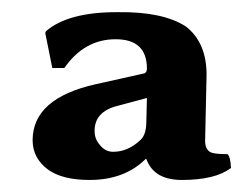

<svg xmlns="http://www.w3.org/2000/svg" viewBox="-20 -655 412 319"><path d="M320.8 -420.9Q320.8 -406.7 330.1 -401.9Q336.9 -398.9 357.9 -398.9Q362.8 -395 363.8 -376Q337.9 -356 282.2 -356Q235.4 -356 223.1 -391.1H222.2Q187 -356 128.9 -356Q84 -356 60.1 -373Q34.2 -392.1 34.2 -421.9Q34.2 -491.7 139.2 -515.1L220.2 -533.2Q224.1 -535.2 224.1 -541Q224.1 -589.8 172.1 -589.8Q120.1 -589.8 86.9 -542H66.9L55.2 -600.1L56.2 -603Q93.3 -635.3 176.8 -634.8Q251 -635.7 289.1 -610.8Q323.2 -584 323.2 -530.8ZM174.8 -479Q136.7 -469.2 137.2 -437Q137.2 -423.8 146 -414.1Q154.8 -402.8 168 -402.8Q192.9 -402.8 213.9 -422.9Q222.7 -431.6 223.1 -451.2L224.1 -492.2Z"/></svg>

Font: Linux Biolinum O
Style: Bold
Weight: 700
Designer: Philipp H. Poll
Foundry: Philipp H. Poll
Version: Version 1.3.2